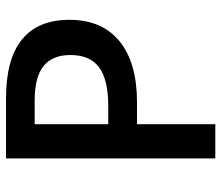

<svg xmlns="http://www.w3.org/2000/svg" viewBox="-70 -684 754 655"><g transform="rotate(-90 307.5 -357.0)"><path d="M566.9 -498Q566.9 -386.2 493.7 -326.7Q420.4 -267.1 285.2 -267.1H210.9V0H94.2V-713.9H299.8Q433.6 -713.9 500.2 -659.2Q566.9 -604.5 566.9 -498ZM210.9 -365.2H272.9Q362.8 -365.2 404.8 -396.5Q446.8 -427.7 446.8 -494.1Q446.8 -555.7 409.2 -585.9Q371.6 -616.2 292 -616.2H210.9Z"/></g></svg>

Font: f0_21440          
Style: Regular
Weight: 600
Foundry: Ascender Corporation
Version: Version 1.10